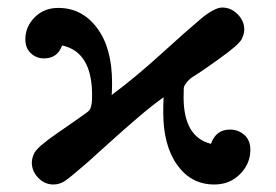

<svg xmlns="http://www.w3.org/2000/svg" viewBox="-20 -476 729 507"><path d="M46.9 -372.1Q46.9 -405.3 71.5 -430.2Q96.2 -455.1 133.8 -455.1Q196.8 -455.1 236.3 -402.1Q275.9 -349.1 275.9 -257.8Q275.9 -235.8 274.9 -225.1Q337.9 -272 405.5 -333.5Q473.1 -395 509.5 -425.5Q545.9 -456.1 566.9 -456.1Q589.8 -456.1 607.4 -438.5Q625 -420.9 625 -397.9Q625 -391.1 622.6 -383.5Q620.1 -376 617.7 -371.6Q615.2 -367.2 608.6 -360.6Q602.1 -354 599.6 -352.1Q597.2 -350.1 589.8 -344.2L582 -337.9Q554.2 -316.9 526.6 -297.9Q499 -278.8 490.5 -273.9Q481.9 -269 473.9 -259.5Q465.8 -250 465.3 -243.4Q464.8 -236.8 464.8 -219.2Q464.8 -114.3 537.1 -96.2Q550.3 -134.3 587.9 -133.8Q608.9 -133.8 625 -119.9Q641.1 -106 641.1 -80.1Q641.1 -43.9 614 -16.4Q586.9 11.2 545.9 11.2Q484.9 11.2 448 -40.3Q411.1 -91.8 411.1 -179.2Q411.1 -206.1 412.1 -219.2Q379.9 -196.3 343.5 -165Q307.1 -133.8 265.1 -95.9Q223.1 -58.1 212.9 -48.8Q166 -7.8 151.6 1.7Q137.2 11.2 121.1 11.2Q98.1 11.2 81.1 -6.3Q64 -23.9 64 -46.9Q64 -53.7 66.4 -61.3Q68.8 -68.8 71.5 -73.5Q74.2 -78.1 80.6 -84.5Q86.9 -90.8 89.4 -93Q91.8 -95.2 100.1 -101.1L106.9 -106.9Q131.8 -125 155.5 -141.1Q179.2 -157.2 189.2 -164.6Q199.2 -171.9 208 -178Q216.8 -184.1 219 -190.4Q221.2 -196.8 222.2 -203.4Q223.1 -210 223.1 -225.1Q223.1 -338.9 144 -356Q131.8 -321.8 96.2 -321.8Q76.2 -321.8 61.5 -335.4Q46.9 -349.1 46.9 -372.1Z"/></svg>

Font: CMU Serif
Style: Bold
Weight: 700
Version: Version 0.7.0